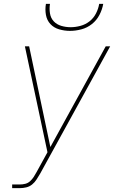

<svg xmlns="http://www.w3.org/2000/svg" viewBox="-20 -760 640 995"><path d="M43 215V196H83Q97 196 111 192.5Q125 189 136 179Q147 169 155 156.5Q163 144 170 131L226 29L109 -520H131L241 2L528 -520H551L188 140Q179 155 169.5 170Q160 185 146.5 196Q133 207 116 211Q99 215 83 215ZM343 -600Q314 -600 286.5 -608Q259 -616 241 -635.5Q223 -655 218 -683Q213 -711 218 -740H239Q235 -715 239 -690.5Q243 -666 258.5 -649.5Q274 -633 297.5 -626Q321 -619 346 -619Q371 -619 397 -626Q423 -633 444 -649.5Q465 -666 477.5 -690.5Q490 -715 494 -740H515Q510 -711 495.5 -683Q481 -655 456.5 -635.5Q432 -616 402 -608Q372 -600 343 -600Z"/></svg>

Font: Iosevka SS04 Th Ex Obl
Style: Regular
Weight: 100
Width: 7
Italic angle: -9°
Monospace: yes
Designer: Belleve Invis
Foundry: Belleve Invis
Version: Version 19.0.0; ttfautohint (v1.8.4)